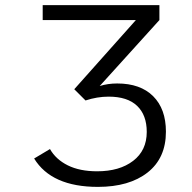

<svg xmlns="http://www.w3.org/2000/svg" viewBox="-20 -720 750 751"><path d="M370 -383.5Q401.5 -393.5 438.5 -393.5Q529 -393.5 579 -343.8Q629 -294 629 -205Q629 -101.5 557.2 -45.2Q485.5 11 363 11Q181.5 11 113.5 -100L175.5 -137Q198.5 -96.5 245.2 -73.2Q292 -50 360 -50Q447.5 -50 500.8 -90.8Q554 -131.5 554 -204Q554 -270 516.2 -306Q478.5 -342 405 -342Q360 -342 314.5 -327L270.5 -371L511.5 -641.5H147V-700H603.5V-641.5Z"/></svg>

Font: League Mono Light
Style: Regular
Weight: 300
Width: 6
Designer: Tyler Finck
Foundry: The League of Moveable Type / Tyler Finck
Version: Version 2.210